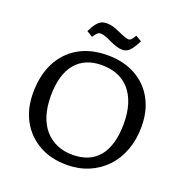

<svg xmlns="http://www.w3.org/2000/svg" viewBox="-157 -1040 1147 1194"><g transform="rotate(20 417.0 -442.5)"><path d="M412 14Q308 14 229.5 -30Q151 -74 107.5 -152.5Q64 -231 64 -336Q64 -452 107 -536.5Q150 -621 230 -667.5Q310 -714 422 -714Q527 -714 605.5 -671Q684 -628 727 -550Q770 -472 770 -368Q770 -283 744 -212.5Q718 -142 670 -91.5Q622 -41 556.5 -13.5Q491 14 412 14ZM425 -57Q482 -57 526 -75.5Q570 -94 599.5 -130.5Q629 -167 644.5 -221.5Q660 -276 660 -348Q660 -420 642.5 -475.5Q625 -531 592.5 -568.5Q560 -606 513.5 -625Q467 -644 408 -644Q352 -644 308.5 -625.5Q265 -607 235 -570.5Q205 -534 189.5 -480Q174 -426 174 -356Q174 -284 191.5 -228.5Q209 -173 242 -135Q275 -97 321.5 -77Q368 -57 425 -57ZM494 -777Q475 -777 456 -782.5Q437 -788 409 -801Q386 -812 371 -817.5Q356 -823 347.5 -824.5Q339 -826 333 -826Q322 -826 313 -818.5Q304 -811 289 -788L250 -812Q268 -848 283 -866.5Q298 -885 313.5 -892Q329 -899 348 -899Q367 -899 386.5 -894Q406 -889 437 -875Q468 -861 484 -856Q500 -851 507 -851Q517 -851 525 -859Q533 -867 546 -889L585 -866Q567 -830 552.5 -811Q538 -792 524 -784.5Q510 -777 494 -777Z"/></g></svg>

Font: Literata Variable Black
Style: Regular
Weight: 900
Designer: Latin by Veronika Burian and Jose Scaglione. Greek by Irene Vlachou. Cyrillic by Vera Evstafieva.
Foundry: TypeTogether
Version: Version 3.021